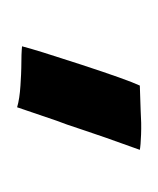

<svg xmlns="http://www.w3.org/2000/svg" viewBox="0 -40 189 230"><g transform="rotate(-90 95.0 74.5)"><path d="M65 47Q61 57 54 78.5Q47 100 30 147Q35 148 48.5 148.5Q62 149 77 148L107 147Q114 132 132 77Q150 22 154 6H155Q146 5 128 5Q123 5 107 4Q91 3 81 0Z"/></g></svg>

Font: Londrina Solid Light
Style: Regular
Weight: 300
Designer: Marcelo Magalhaes
Foundry: Marcelo Magalhães
Version: Version 1.002